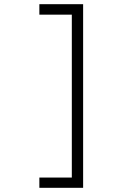

<svg xmlns="http://www.w3.org/2000/svg" viewBox="-20 -736 640 917"><path d="M168 -716V-666H323V112H168V161H377V-716Z"/></svg>

Font: Noto Sans Mono UI Light
Style: Regular
Weight: 300
Designer: Monotype Design team
Foundry: Monotype Imaging Inc.
Version: 1.000